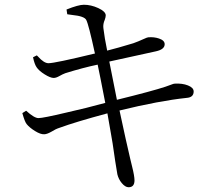

<svg xmlns="http://www.w3.org/2000/svg" viewBox="-20 -762 872 808"><path d="M521 26Q507 26 492 8Q479 -8 474 -28Q472 -37 465 -83Q458 -132 454 -158Q452 -170 447 -199Q438 -254 432 -285Q298 -249 230 -224Q214 -219 195 -207Q177 -197 166 -197Q151 -196 127.5 -210.5Q104 -225 92 -240Q84 -250 74 -286L90 -296Q124 -265 142 -265Q161 -265 258 -288Q343 -307 423 -329Q399 -453 391 -490Q329 -477 255 -454Q244 -450 230 -442Q216 -434 206 -434Q192 -434 168 -449Q144 -464 134 -479Q125 -492 119 -521L135 -529Q137 -527 140 -524Q165 -496 184 -496Q211 -496 380 -537L379 -539Q353 -659 343 -678Q335 -694 284 -699Q270 -701 263 -702L260 -722Q310 -742 333 -742Q363 -742 393.5 -728Q424 -714 425 -698Q425 -690 421 -679Q413 -661 415 -644Q420 -602 431 -549Q475 -560 541 -580Q561 -587 585 -598Q600 -605 604 -605Q628 -607 649 -600Q673 -592 673 -576Q673 -554 636 -546Q499 -516 440 -503Q462 -393 472 -342Q622 -379 676 -397Q688 -401 701 -406Q711 -410 715 -410Q747 -412 771 -402.5Q795 -393 795 -377Q795 -352 765 -350Q651 -338 483 -297Q512 -161 528 -94Q531 -81 536 -61Q546 -21 546 -3Q546 26 521 26Z"/></svg>

Font: GenRyuMin TW R
Style: Regular
Weight: 400
Version: Version 1.501;PS 1;hotconv 16.6.51;makeotf.lib2.5.65220